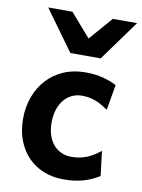

<svg xmlns="http://www.w3.org/2000/svg" viewBox="-88 -842 676 914"><g transform="rotate(10 250.0 -384.5)"><path d="M428.7 -350.1Q412.1 -361.3 397.2 -369.9Q382.3 -378.4 367.4 -384Q352.5 -389.6 336.4 -392.6Q320.3 -395.5 301.3 -395.5Q275.9 -395.5 253.9 -385.3Q231.9 -375 215.6 -355.5Q199.2 -335.9 189.9 -307.9Q180.7 -279.8 180.7 -244.1Q180.7 -211.9 189.2 -185.3Q197.8 -158.7 213.4 -139.9Q229 -121.1 251.5 -110.6Q273.9 -100.1 301.3 -100.1Q323.2 -100.1 341.8 -103.8Q360.4 -107.4 377 -114.3Q393.6 -121.1 408.9 -130.9Q424.3 -140.6 440.4 -153.3L455.1 -34.2Q436.5 -22.9 417.5 -14.2Q398.4 -5.4 377.4 0.5Q356.4 6.3 333 9.3Q309.6 12.2 282.2 12.2Q232.9 12.2 189.5 -4.4Q146 -21 113.8 -53.2Q81.5 -85.4 62.7 -132.3Q43.9 -179.2 43.9 -239.3Q43.9 -296.4 62 -345.5Q80.1 -394.5 113.3 -430.7Q146.5 -466.8 193.6 -487.3Q240.7 -507.8 298.8 -507.8Q347.7 -507.8 385.5 -497.6Q423.3 -487.3 450.2 -473.1ZM499.5 -781.2 357.9 -585.9H211.4L69.8 -781.2H187L284.7 -668.9L382.3 -781.2Z"/></g></svg>

Font: Andika New Basic
Style: Bold
Weight: 700
Designer: Victor Gaultney, Annie Olsen, Pablo Ugerman
Foundry: SIL International
Version: Version 5.500; ttfautohint (v1.8.3)